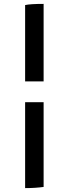

<svg xmlns="http://www.w3.org/2000/svg" viewBox="-20 -817 318 986"><path d="M109 149V-292H204V143Q161 149 109 149ZM204 -797V-399H109V-791Q136 -797 204 -797Z"/></svg>

Font: Oleo Script Swash Caps
Style: Bold
Weight: 700
Designer: Soytutype
Foundry: Soytutype
Version: Version 1.002